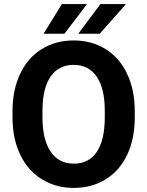

<svg xmlns="http://www.w3.org/2000/svg" viewBox="-20 -921 730 951"><path d="M647.5 -339.4Q647.5 -234.4 610.4 -155.3Q573.2 -76.2 504.2 -33.2Q435.1 9.8 345.7 9.8Q257.3 9.8 188 -32.7Q118.7 -75.2 80.6 -154.1Q42.5 -232.9 42 -335.4V-370.6Q42 -475.6 79.8 -555.4Q117.7 -635.3 186.8 -678Q255.9 -720.7 344.7 -720.7Q433.6 -720.7 502.7 -678Q571.8 -635.3 609.6 -555.4Q647.5 -475.6 647.5 -371.1ZM499 -371.6Q499 -483.4 459 -541.5Q418.9 -599.6 344.7 -599.6Q271 -599.6 231 -542.2Q190.9 -484.9 190.4 -374V-339.4Q190.4 -230.5 230.5 -170.4Q270.5 -110.4 345.7 -110.4Q419.4 -110.4 459 -168.2Q498.5 -226.1 499 -336.9ZM477.5 -900.9H604L474.1 -753.9H367.7ZM286.6 -900.9H411.1L299.3 -753.9H195.8Z"/></svg>

Font: RobotoInd
Style: Bold
Weight: 700
Designer: Google
Version: Version 2.001150; 2014